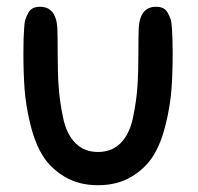

<svg xmlns="http://www.w3.org/2000/svg" viewBox="-20 -535 583 566"><path d="M149 -453Q150 -434 150 -377Q150 -320 153 -278Q156 -236 166 -188Q176 -140 202 -113.5Q228 -87 269 -87Q310 -87 336 -113.5Q362 -140 372 -188Q382 -236 385 -278Q388 -320 388 -377Q388 -434 389 -453Q393 -515 440 -515Q452 -515 460.5 -511Q469 -507 474.5 -497Q480 -487 483 -478Q486 -469 487 -449.5Q488 -430 488.5 -417.5Q489 -405 489 -378Q489 -319 485.5 -271.5Q482 -224 468.5 -168.5Q455 -113 432 -76Q409 -39 367.5 -14Q326 11 269 11Q212 11 170.5 -14Q129 -39 106 -76Q83 -113 69.5 -168.5Q56 -224 52.5 -271.5Q49 -319 49 -378Q49 -405 49.5 -417.5Q50 -430 51 -449.5Q52 -469 55 -478Q58 -487 63.5 -497Q69 -507 77.5 -511Q86 -515 98 -515Q145 -515 149 -453Z"/></svg>

Font: Sniglet
Style: Regular
Weight: 400
Designer: Haley Fiege
Foundry: Haley Fiege, Pablo Impallari, Brenda Gallo
Version: Version 2.000